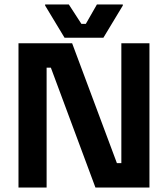

<svg xmlns="http://www.w3.org/2000/svg" viewBox="-20 -845 757 865"><path d="M270.8 -675H445.8L533.3 -820V-825H416.7L366.7 -737.5H346.7L290 -825H183.3V-820ZM63.3 0H190V-540H209.2L410 0H653.3V-650H526.7V-110H506.7L305 -650H63.3Z"/></svg>

Font: Familjen Grotesk GF
Style: Bold
Weight: 700
Designer: Anders Wikstroem, Jonas Baeckman, Matilda Gysing, Kristian Moeller
Foundry: Familjen STHLM AB
Version: Version 2.000; Beta; Release 4; Build 6